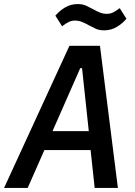

<svg xmlns="http://www.w3.org/2000/svg" viewBox="-41 -923 661 943"><path d="M424 0 404 -186H177L95 0H-21L300 -698H450L538 0ZM362 -588H353L217 -279H395ZM470 -774Q446 -774 429 -782Q412 -790 395 -799Q376 -810 360 -816Q344 -822 327 -822Q311 -822 296.5 -815Q282 -808 264 -794L231 -846Q250 -869 278 -886Q306 -903 341 -903Q365 -903 382 -895Q399 -887 416 -878Q435 -867 451 -861Q467 -855 484 -855Q500 -855 514.5 -862Q529 -869 547 -883L580 -831Q561 -808 533 -791Q505 -774 470 -774Z"/></svg>

Font: IBM Plex Mono Medium
Style: Italic
Weight: 500
Italic angle: -9°
Monospace: yes
Designer: Mike Abbink, Paul van der Laan, Pieter van Rosmalen
Foundry: Bold Monday
Version: Version 2.3